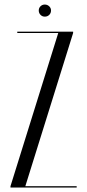

<svg xmlns="http://www.w3.org/2000/svg" viewBox="-20 -841 391 861"><path d="M241.2 -693 27 -6V0H323.8V-6H93.6L307.9 -693V-699H57.5V-693ZM153.8 -794Q153.8 -782.5 161.7 -774.4Q169.6 -766.4 180.8 -766.4Q192.9 -766.4 200.8 -774.3Q208.8 -782.2 208.8 -794Q208.8 -805.1 200.5 -812.9Q192.2 -820.6 180.8 -820.6Q169.6 -820.6 161.7 -812.9Q153.8 -805.1 153.8 -794Z"/></svg>

Font: Moniqa Black
Style: Regular
Weight: 900
Designer: Rajesh Rajput
Foundry: Rajesh Rajput
Version: Version 1.000